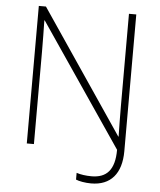

<svg xmlns="http://www.w3.org/2000/svg" viewBox="-59 -765 829 993"><g transform="rotate(5 355.5 -268.5)"><path d="M451 177C553 177 608 112 608 -4V-714H570V-238C570 -186 571 -126 572 -77H570L139 -714H102V0H139V-479C139 -536 138 -588 137 -642H139L570 -8C570 97 528 140 450 140C421 140 393 136 372 129V164C388 171 420 177 451 177Z"/></g></svg>

Font: Noto Sans Malayalam ExtraLight
Style: Regular
Weight: 200
Designer: Jelle Bosma - Monotype Design Team
Foundry: Monotype Imaging Inc.
Version: Version 2.104